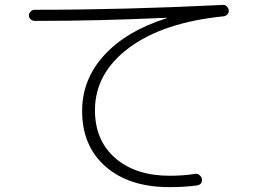

<svg xmlns="http://www.w3.org/2000/svg" viewBox="-20 -726 1040 775"><path d="M121.1 -641.6Q111.3 -641.6 104 -647.9Q96.7 -654.3 96.7 -664.1Q96.7 -672.9 104 -679.7Q111.3 -686.5 120.1 -686.5Q481.4 -686.5 879.9 -706.1Q888.7 -707 895.5 -700.2Q902.3 -693.4 903.3 -684.1Q904.3 -674.8 897.9 -668Q891.6 -661.1 882.8 -660.2Q638.7 -635.7 501 -533.2Q363.3 -430.7 363.3 -281.2Q363.3 -159.2 445.3 -87.9Q527.3 -16.6 665 -16.6Q720.7 -16.6 769.5 -24.4Q778.3 -25.4 785.6 -19Q793 -12.7 794.9 -3.9Q797.9 18.6 775.4 22.5Q725.6 29.3 663.1 29.3Q501 29.3 406.2 -53.7Q311.5 -136.7 311.5 -278.3Q311.5 -406.2 401.4 -503.9Q491.2 -601.6 652.3 -652.3Q653.3 -652.3 653.3 -653.3Q653.3 -654.3 651.4 -654.3Q383.8 -641.6 121.1 -641.6Z"/></svg>

Font: Rounded-L Mgen+ 1mn light
Style: Regular
Weight: 200
Designer: [Source Han Sans]
Ryoko NISHIZUKA  (kana & ideographs); Paul D. Hunt (Latin, Greek & Cyrillic); Wenlong ZHANG  (bopomofo
Version: Version 1.059.20150602